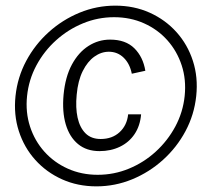

<svg xmlns="http://www.w3.org/2000/svg" viewBox="-20 -655 730 681"><path d="M322 6Q255.5 6 200 -19Q144.5 -44 105 -88Q65.5 -132 46.8 -190Q28 -248 35 -314.5Q42 -381 73 -439Q104 -497 152.8 -541Q201.5 -585 262.2 -610Q323 -635 389 -635Q455.5 -635 511 -610Q566.5 -585 606 -541Q645.5 -497 664.2 -439Q683 -381 676 -314.5Q669 -248 638 -190Q607 -132 558.2 -88Q509.5 -44 448.8 -19Q388 6 322 6ZM326.5 -35Q384.5 -35 437.2 -56.8Q490 -78.5 532.2 -117Q574.5 -155.5 601.8 -206.2Q629 -257 635 -314.5Q641 -372.5 624.5 -423Q608 -473.5 573.8 -512Q539.5 -550.5 491 -572.2Q442.5 -594 384.5 -594Q327 -594 274.2 -572.2Q221.5 -550.5 179 -512.2Q136.5 -474 109.2 -423.2Q82 -372.5 76 -314.5Q70 -257 86.5 -206.2Q103 -155.5 137.5 -117Q172 -78.5 220.5 -56.8Q269 -35 326.5 -35ZM333 -119Q287 -119 256.8 -144Q226.5 -169 213.2 -214Q200 -259 205.5 -319Q211.5 -382.5 235 -426Q258.5 -469.5 293.8 -492Q329 -514.5 370.5 -514.5Q425.5 -514.5 456.5 -483.8Q487.5 -453 495.5 -404L447.5 -393.5Q440.5 -429 418.8 -450.2Q397 -471.5 366 -471.5Q339 -471.5 314.8 -454.2Q290.5 -437 273.5 -403Q256.5 -369 252 -319Q247.5 -273 255.2 -237.8Q263 -202.5 283.2 -182.2Q303.5 -162 337 -162Q378 -162 404.2 -186.2Q430.5 -210.5 434.5 -249.5H480.5Q477 -208.5 457.2 -179.2Q437.5 -150 405.2 -134.5Q373 -119 333 -119Z"/></svg>

Font: Karla
Style: Italic
Weight: 400
Italic angle: -8°
Designer: Jonathan Pinhorn
Version: Version 2.004;gftools[0.9.33]